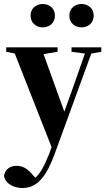

<svg xmlns="http://www.w3.org/2000/svg" viewBox="-24 -695 534 961"><path d="M334 -436 401 -427 350 -281 298 -136 194 -424 264 -436V-458H7V-436L50 -427L234 41L223 73C198 136 178 172 153 195L142 183C112 146 87 135 58 135C23 135 -1 156 -4 187C7 231 53 246 89 246C165 246 210 183 249 77L433 -427L483 -436V-458H334ZM190 -558C223 -558 251 -580 251 -617C251 -653 223 -675 190 -675C157 -675 129 -653 129 -617C129 -580 157 -558 190 -558ZM384 -558C417 -558 445 -580 445 -617C445 -653 417 -675 384 -675C351 -675 323 -653 323 -617C323 -580 351 -558 384 -558Z"/></svg>

Font: Source Serif 4 Display
Style: Bold
Weight: 700
Designer: Frank Grießhammer
Foundry: Adobe Systems Incorporated
Version: Version 4.004;hotconv 1.0.117;makeotfexe 2.5.65602